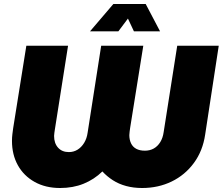

<svg xmlns="http://www.w3.org/2000/svg" viewBox="-20 -929 1116 962"><path d="M281 13Q208 13 153.5 -17.5Q99 -48 69.5 -101Q40 -154 40 -223Q40 -240 42 -256.5Q44 -273 46 -287L112 -700H321L255 -281Q254 -273 252.5 -264Q251 -255 251 -248Q251 -211 271 -189Q291 -167 325 -167Q349 -167 368.5 -179Q388 -191 401.5 -213Q415 -235 419 -264L487 -700H698L632 -288Q631 -279 629.5 -269.5Q628 -260 628 -252Q628 -229 636.5 -211Q645 -193 662.5 -183.5Q680 -174 706 -174Q731 -174 750.5 -185Q770 -196 783 -217Q796 -238 800 -267L868 -700H1076L1008 -255Q996 -173 951.5 -112.5Q907 -52 840 -19.5Q773 13 692 13Q649 13 612 3Q575 -7 545.5 -26Q516 -45 493 -70Q452 -30 399 -8.5Q346 13 281 13ZM431 -772 548 -909H710L782 -772H651L621 -836L573 -772Z"/></svg>

Font: MuseoModerno Black
Style: Italic
Weight: 900
Italic angle: -9°
Designer: Pablo Cosgaya, Héctor Gatti, Marcela Romero, and the Authors of The MuseoModerno Project.
Foundry: Omnibus-Type Team
Version: Version 1.003